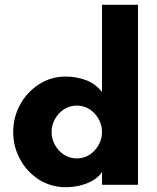

<svg xmlns="http://www.w3.org/2000/svg" viewBox="-20 -770 655 800"><path d="M254 10Q192 10 142 -22Q92 -54 63.5 -106.5Q35 -159 35 -220Q35 -281 63.5 -333.5Q92 -386 142 -418.5Q192 -451 254 -451Q296 -451 336 -437Q376 -423 405 -387V-750H555V0H405V-53Q390 -31 365 -17Q340 -3 311 3.5Q282 10 254 10ZM300 -110Q330 -110 353.5 -125.5Q377 -141 391 -166Q405 -191 405 -220Q405 -249 391 -274Q377 -299 353.5 -314.5Q330 -330 300 -330Q270 -330 246.5 -314.5Q223 -299 209 -274Q195 -249 195 -220Q195 -191 209 -166Q223 -141 246.5 -125.5Q270 -110 300 -110Z"/></svg>

Font: Teachers
Style: Bold
Weight: 700
Designer: Alfredo Marco Pradil, Chank Diesel
Version: Version 1.001